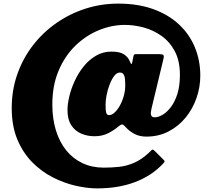

<svg xmlns="http://www.w3.org/2000/svg" viewBox="-20 -820 1190 1064"><path d="M674 -346Q674 -317 665.8 -287.8Q657.5 -258.5 644.2 -234.8Q631 -211 615.2 -196.5Q599.5 -182 584 -182Q573.5 -182 569.2 -193.5Q565 -205 565 -240Q565 -264 571 -294.5Q577 -325 588 -353Q599 -381 613.2 -399.5Q627.5 -418 644 -418Q654.5 -418 660.5 -412.8Q666.5 -407.5 669.5 -397.8Q672.5 -388 673.2 -375Q674 -362 674 -346ZM884 86.5Q891.5 78 892.2 75Q893 72 885 64L838.5 17.5Q826.5 5.5 822 10.2Q817.5 15 806 25.5Q764.5 64.5 723.2 82.2Q682 100 640.2 104.5Q598.5 109 555 109Q490 109 437.2 84.2Q384.5 59.5 347.2 13.5Q310 -32.5 290 -97Q270 -161.5 270 -241Q270 -347 305 -429Q340 -511 398.2 -567.2Q456.5 -623.5 528 -652.8Q599.5 -682 672 -682Q722.5 -682 775.8 -667.8Q829 -653.5 874.8 -621.2Q920.5 -589 948.8 -535.8Q977 -482.5 977 -405Q977 -343.5 962.8 -299Q948.5 -254.5 926.5 -226Q904.5 -197.5 880.8 -183.8Q857 -170 838 -170Q825.5 -170 820.8 -175.8Q816 -181.5 815.8 -190Q815.5 -198.5 817.5 -206.8Q819.5 -215 820 -220L886 -494.5Q890 -512 884.2 -516Q878.5 -520 859.5 -520H743Q729 -520 725.2 -518.8Q721.5 -517.5 719 -506L714 -480.5Q711 -464 708.2 -464.8Q705.5 -465.5 700 -479Q689.5 -505 666 -519.5Q642.5 -534 598 -534Q550.5 -534 511.8 -511.2Q473 -488.5 443.5 -451.8Q414 -415 394 -371.5Q374 -328 364 -285.5Q354 -243 354 -210Q354 -158 375 -126Q396 -94 430.2 -79.5Q464.5 -65 504 -65Q545.5 -65 577.5 -80.8Q609.5 -96.5 637 -119.5Q652 -132 659 -130Q666 -128 677 -115Q696 -93.5 724.5 -78.2Q753 -63 791 -63Q859 -63 914 -91.5Q969 -120 1008.5 -168.2Q1048 -216.5 1069 -277Q1090 -337.5 1090 -401Q1090 -484.5 1060.2 -557Q1030.5 -629.5 972.5 -684Q914.5 -738.5 829.8 -769.2Q745 -800 635 -800Q541 -800 453.8 -772Q366.5 -744 292.2 -692.2Q218 -640.5 162.5 -568.8Q107 -497 76 -409Q45 -321 45 -221Q45 -121 76.2 -46.8Q107.5 27.5 159 79.5Q210.5 131.5 273.2 163.2Q336 195 400 209.5Q464 224 519 224Q636 224 728.5 189Q821 154 884 86.5Z"/></svg>

Font: Besley Black
Style: Italic
Weight: 900
Italic angle: -13°
Designer: Owen Earl
Foundry: indestructible type*
Version: Version 2.001